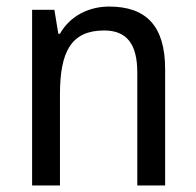

<svg xmlns="http://www.w3.org/2000/svg" viewBox="-20 -632 599 586"><path d="M313 -612C252 -612 194 -584 163 -529H158L146 -602H78V-66H163V-344C163 -474 197 -539 298 -539C368 -539 399 -496 399 -411V-66H484V-421C484 -553 426 -612 313 -612Z"/></svg>

Font: Noto Sans Malayalam UI SemiCondensed
Style: Regular
Weight: 400
Width: 4
Designer: Jelle Bosma - Monotype Design Team
Foundry: Monotype Imaging Inc.
Version: Version 2.104